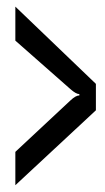

<svg xmlns="http://www.w3.org/2000/svg" viewBox="-20 -629 312 568"><path d="M25.4 -609.4 263.7 -380.9V-302.7L25.4 -81.1V-179.7L188.5 -332Q204.1 -346.7 214.8 -346.7V-350.6Q205.1 -350.6 188.5 -365.2L25.4 -508.8Z"/></svg>

Font: Vancouver Drive
Style: Regular
Weight: 400
Designer: Valery Zaveryaev
Foundry: Cyreal (www.cyreal.org)
Version: Version 1.06